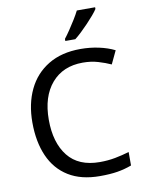

<svg xmlns="http://www.w3.org/2000/svg" viewBox="-101 -1015 834 1096"><g transform="rotate(-10 316.0 -467.0)"><path d="M403 -645Q288 -645 222 -568Q156 -491 156 -357Q156 -224 217.5 -146.5Q279 -69 402 -69Q449 -69 491 -77Q533 -85 573 -97V-19Q533 -4 490.5 3Q448 10 389 10Q280 10 207 -35Q134 -80 97.5 -163Q61 -246 61 -358Q61 -466 100.5 -548.5Q140 -631 217 -677.5Q294 -724 404 -724Q459 -724 510 -713Q561 -702 601 -682L565 -606Q532 -621 491.5 -633Q451 -645 403 -645ZM528 -934Q519 -920 502 -900Q485 -880 464.5 -858.5Q444 -837 423.5 -817.5Q403 -798 385 -784H327V-796Q342 -815 359.5 -841Q377 -867 394 -894.5Q411 -922 422 -944H528Z"/></g></svg>

Font: Noto Sans Balinese
Style: Regular
Weight: 400
Designer: Aditya Bayu, David Williams
Foundry: David Williams
Version: Version 2.003